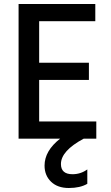

<svg xmlns="http://www.w3.org/2000/svg" viewBox="-20 -694 554 961"><path d="M417 226Q381 247 324.5 247Q268 247 235.5 215.5Q203 184 203 135Q203 61 281 0H73V-674H457V-588H176V-380H425V-294H176V-86H462V0H399Q285 61 285 127Q285 178 343 178Q384 178 417 154Z"/></svg>

Font: Hind Mysuru Medium
Style: Regular
Weight: 500
Designer: Manushi Parikh, Hitesh Malaviya
Foundry: Indian Type Foundry
Version: Version 0.703;PS 1.0;hotconv 1.0.86;makeotf.lib2.5.63406